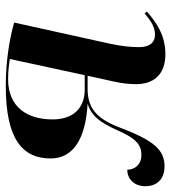

<svg xmlns="http://www.w3.org/2000/svg" viewBox="16 -598 592 664"><g transform="rotate(-90 312.0 -266.0)"><path d="M457 10C523 10 567 -22 604 -54L598 -62C570 -39 550 -26 524 -26C496 -26 481 -46 481 -81C481 -112 485 -144 492 -178L566 -513C514 -528 437 -542 346 -542C164 -542 96 -485 96 -387C96 -309 163 -266 285 -259C245 -246 222 -220 193 -155C166 -93 144 -73 108 -73C72 -73 57 -99 57 -122C27 -122 0 -100 0 -59C0 -21 23 7 69 7C125 7 158 -29 203 -148C236 -235 276 -259 337 -259H382L363 -173C355 -138 353 -113 353 -91C353 -36 381 10 457 10ZM334 -269C271 -269 231 -308 231 -380C231 -467 273 -534 370 -534C397 -534 421 -531 440 -528L384 -269Z"/></g></svg>

Font: Noto Serif Display SemiBold
Style: Italic
Weight: 600
Italic angle: -12°
Designer: Monotype Design Team
Foundry: Monotype Imaging Inc.
Version: Version 2.009